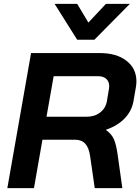

<svg xmlns="http://www.w3.org/2000/svg" viewBox="-20 -975 727 995"><path d="M141 -700H497Q584 -700 635.5 -660Q687 -620 687 -553Q687 -539 684 -522L672 -452Q663 -400 626 -361.5Q589 -323 530 -303V-301Q559 -280 570.5 -253Q582 -226 589 -178L614 0H471L447 -166Q441 -209 422 -230Q403 -251 369 -251H200L156 0H18ZM429 -370Q471 -370 499.5 -392.5Q528 -415 534 -451L545 -516Q546 -520 546 -528Q546 -552 531 -566Q516 -580 490 -580H258L221 -370ZM263 -955H380L438 -858L529 -955H653L469 -769H380Z"/></svg>

Font: Bai Jamjuree
Style: Bold Italic
Weight: 700
Italic angle: -10°
Designer: Katatrad Aksorn Co.,Ltd.
Foundry: Cadson Demak Co.,Ltd.
Version: Version 1.000; ttfautohint (v1.6)